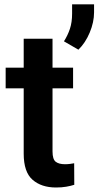

<svg xmlns="http://www.w3.org/2000/svg" viewBox="-20 -832 442 862"><path d="M308.1 -528.3V-435.5H215.8V-152.3Q215.8 -116.7 230.2 -105.7Q244.6 -94.7 271.5 -94.7Q284.2 -94.7 294.9 -96.2Q305.7 -97.7 313 -99.1L313.5 -2.4Q297.4 2.9 277.1 6.3Q256.8 9.8 231.4 9.8Q166 9.8 126.2 -24.9Q86.4 -59.6 86.4 -142.1V-435.5H5.4V-528.3H86.4V-658.2H215.8V-528.3ZM402.3 -812.5V-776.4Q402.3 -732.4 382.8 -685.8Q363.3 -639.2 332 -608.9L267.1 -646.5Q284.2 -673.3 293.9 -702.6Q303.7 -731.9 303.7 -771V-812.5Z"/></svg>

Font: Vazirmatn UI SemiBold
Style: Regular
Weight: 600
Designer: Saber Rastikerdar
Foundry: Saber Rastikerdar
Version: Version 33.003